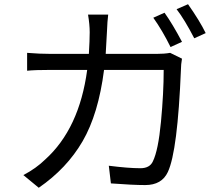

<svg xmlns="http://www.w3.org/2000/svg" viewBox="-20 -844 1040 902"><path d="M476.6 -590.8H714.8Q752 -590.8 779.3 -595.7L835 -568.4Q830.1 -541 830.1 -518.6Q814.5 -133.8 768.6 -36.1Q740.2 25.4 662.1 25.4Q604.5 25.4 501 17.6L491.2 -65.4Q583 -53.7 639.6 -53.7Q683.6 -53.7 698.2 -85.9Q723.6 -137.7 736.3 -272.5Q749 -407.2 749 -515.6H468.8Q442.4 -308.6 368.2 -180.7Q293.9 -52.7 162.1 38.1L89.8 -21.5Q149.4 -52.7 192.4 -94.7Q352.5 -239.3 389.6 -515.6H221.7Q142.6 -515.6 107.4 -511.7V-595.7Q166 -590.8 220.7 -590.8H397.5Q401.4 -655.3 401.4 -692.4Q401.4 -728.5 393.6 -775.4H488.3Q484.4 -746.1 482.4 -694.3Q482.4 -687.5 476.6 -590.8ZM700.2 -760.7 752.9 -784.2Q790 -732.4 835 -647.5L781.2 -623Q743.2 -700.2 700.2 -760.7ZM809.6 -800.8 863.3 -824.2Q918.9 -745.1 946.3 -688.5L892.6 -664.1Q846.7 -752.9 809.6 -800.8Z"/></svg>

Font: GenYoGothic TW TTF Regular
Style: Regular
Weight: 400
Version: Version 1.300